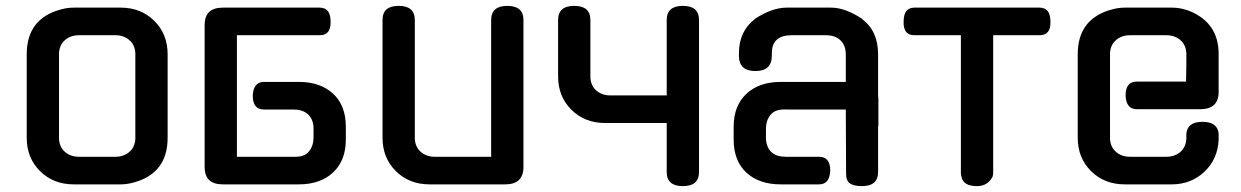

<svg xmlns="http://www.w3.org/2000/svg" viewBox="-20 -628 4227 654"><path d="M71 -443Q71 -565 188 -596Q210 -602 231 -602H391Q460 -602 505.5 -557Q551 -512 551 -443V-159Q551 -37 434 -6Q412 0 391 0H231Q162 0 116.5 -45Q71 -90 71 -159ZM181 -448V-154Q183 -126 202 -110Q221 -94 249 -94H373Q401 -94 420 -110Q439 -126 441 -154V-448Q439 -476 420 -492Q401 -508 373 -508H249Q221 -508 202 -492Q183 -476 181 -448Z M739 0Q677 0 677 -59V-543Q677 -602 739 -602H1069Q1106 -602 1106 -555Q1108 -508 1069 -508H787V-94H979Q1017 -92 1033 -113Q1048 -132 1048 -160V-195Q1046 -224 1028 -239.5Q1010 -255 980 -255H879Q841 -255 841 -302Q843 -349 879 -349H998Q1071 -349 1114.5 -309Q1158 -269 1158 -196V-153Q1158 -81 1114.5 -40.5Q1071 0 998 0Z M1283 -159V-560Q1283 -608 1338 -608Q1393 -608 1393 -560V-154Q1395 -126 1414 -110Q1433 -94 1461 -94H1653V-560Q1653 -608 1708 -608Q1763 -608 1763 -560V-59Q1763 0 1701 0H1443Q1374 0 1328.5 -45Q1283 -90 1283 -159Z M1881 -368V-560Q1881 -608 1936 -608Q1991 -608 1991 -560V-363Q1993 -335 2012 -319Q2031 -303 2059 -303H2251V-560Q2251 -608 2306 -608Q2361 -608 2361 -560V-42Q2361 6 2306 6Q2251 6 2251 -42V-209H2041Q1972 -209 1926.5 -254Q1881 -299 1881 -368Z M2479 -153V-196Q2479 -268 2522.5 -308.5Q2566 -349 2639 -349H2861V-442Q2861 -473 2843 -490.5Q2825 -508 2793 -508H2676Q2609 -508 2609 -446V-438Q2609 -386 2553 -386Q2497 -386 2497 -438V-447Q2497 -521 2551 -563H2550Q2610 -602 2659 -602H2811Q2859 -602 2918 -563H2917Q2971 -522 2971 -443V-302L2972 -290V-199H2971V-42Q2971 6 2916 6Q2889 6 2875.5 -3Q2862 -12 2862 -36L2861 -255H2658Q2620 -257 2604 -236Q2589 -217 2589 -189V-154Q2594 -94 2657 -94H2770Q2808 -94 2808 -47Q2806 0 2770 0H2639Q2566 0 2522.5 -40Q2479 -80 2479 -153Z M3095 -508Q3056 -508 3058 -555Q3058 -602 3095 -602H3521Q3558 -602 3558 -555Q3560 -508 3521 -508H3363V-36L3361 -26Q3344 6 3308 6Q3261 6 3255 -26L3253 -36V-508Z M3651 -443Q3651 -565 3768 -596Q3790 -602 3811 -602H3971Q4022 -602 4067 -572Q4131 -529 4131 -444V-315Q4131 -256 4068 -256H3852Q3816 -256 3814 -303Q3814 -350 3852 -350H4020L4021 -408V-448Q4019 -476 4000 -492Q3981 -508 3953 -508H3829Q3801 -508 3782 -492Q3763 -476 3761 -448V-154Q3763 -126 3782 -110Q3801 -94 3829 -94H3953Q3981 -94 4000 -110Q4019 -126 4021 -154V-173Q4025 -213 4076 -213Q4127 -213 4131 -173V-152Q4128 -86 4082.5 -43Q4037 0 3971 0H3811Q3742 0 3696.5 -45Q3651 -90 3651 -159Z"/></svg>

Font: Gugi Cyrillic
Style: Regular
Weight: 400
Foundry: TAE System & Typefaces Co.
Version: Version 3.10 September 15, 2020